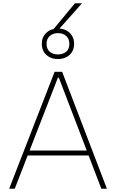

<svg xmlns="http://www.w3.org/2000/svg" viewBox="-20 -1151 708 1171"><path d="M36 0Q58.5 -58 83 -121.2Q107.5 -184.5 130 -242L225 -486.5Q250.5 -552 271.2 -605.5Q292 -659 313 -713H359Q380 -658.5 400.2 -605.5Q420.5 -552.5 446 -486L540 -240.5Q562.5 -181.5 586.5 -119.2Q610.5 -57 632 0H598Q572.5 -67 545.2 -138Q518 -209 494 -272L339 -677H333L177 -275.5Q151.5 -210 124 -138.8Q96.5 -67.5 70 0ZM137 -203V-233H532V-203ZM333 -791Q304.5 -791 282.5 -802.2Q260.5 -813.5 247.8 -834.2Q235 -855 235 -884Q235 -925.5 262.8 -951.2Q290.5 -977 334 -977Q362.5 -977 384.8 -965.2Q407 -953.5 419.5 -932.5Q432 -911.5 432 -884Q432 -855 419.2 -834.2Q406.5 -813.5 384.2 -802.2Q362 -791 333 -791ZM333 -819Q363 -819 383 -835Q403 -851 403 -884Q403 -915 383.2 -932Q363.5 -949 334 -949Q304 -949 284 -932Q264 -915 264 -884Q264 -851 284 -835Q304 -819 333 -819ZM292 -956Q329 -1000.5 365 -1044Q401 -1087.5 437 -1131H480Q454 -1101.5 428.2 -1072.5Q402.5 -1043.5 376.8 -1014.8Q351 -986 325 -957Z"/></svg>

Font: Commissioner Thin Thin
Style: Regular
Weight: 250
Version: Version 1.000